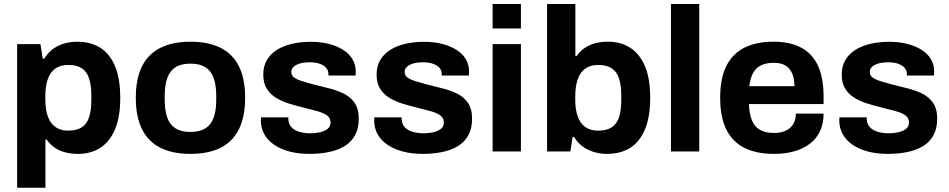

<svg xmlns="http://www.w3.org/2000/svg" viewBox="-20 -743 4655 942"><path d="M64.1 178.2V-526.4H178.4L189.9 -455.3H196.9Q223.4 -497.7 265.1 -518Q306.9 -538.4 357.9 -538.4Q424 -538.4 471.3 -509.1Q518.5 -479.8 544.2 -418.7Q570 -357.6 570 -262.2Q570 -168.7 543.9 -107.7Q517.7 -46.7 471.3 -17.3Q424.8 12 363.4 12Q329.1 12 299.9 4.4Q270.7 -3.1 247.9 -19Q225.1 -34.8 209.1 -58.2H202.9V178.2ZM314.7 -102.1Q356.7 -102.1 381.5 -118.7Q406.4 -135.2 417.2 -168.3Q428.1 -201.5 428.1 -251.3V-273.8Q428.1 -324.3 417.2 -357.9Q406.4 -391.5 381.5 -407.9Q356.7 -424.3 314.7 -424.3Q275.9 -424.3 250.9 -406.2Q225.9 -388 214.2 -353.9Q202.4 -319.8 202.4 -271.6V-255Q202.4 -219.5 209 -191.2Q215.6 -162.9 229.2 -143.1Q242.8 -123.3 264.1 -112.7Q285.4 -102.1 314.7 -102.1Z M914.4 12Q827.5 12 767.7 -17.7Q707.8 -47.4 677.1 -108.5Q646.3 -169.7 646.3 -263.2Q646.3 -357.8 677.1 -418.4Q707.8 -479 767.7 -508.7Q827.5 -538.4 914.4 -538.4Q1002 -538.4 1061.6 -508.7Q1121.2 -479 1151.9 -418.4Q1182.7 -357.8 1182.7 -263.2Q1182.7 -169.7 1151.9 -108.5Q1121.2 -47.4 1061.6 -17.7Q1002 12 914.4 12ZM914.4 -95.6Q959.6 -95.6 987.4 -113Q1015.3 -130.4 1028 -165.2Q1040.8 -200 1040.8 -251.4V-274.8Q1040.8 -326.2 1028 -361.1Q1015.3 -396 987.4 -413.4Q959.6 -430.8 914.4 -430.8Q869.2 -430.8 841.5 -413.4Q813.7 -396 801 -361.1Q788.2 -326.2 788.2 -274.8V-251.4Q788.2 -200 801 -165.2Q813.7 -130.4 841.5 -113Q869.2 -95.6 914.4 -95.6Z M1498.4 12Q1443.3 12 1399.4 0.2Q1355.4 -11.7 1324.1 -33.4Q1292.8 -55 1276.3 -85.1Q1259.7 -115.1 1259.7 -152.5Q1259.7 -157.1 1260.1 -161Q1260.5 -164.9 1260.7 -167.3H1394.8Q1394.6 -165.1 1394.6 -162.9Q1394.6 -160.7 1394.6 -158.7Q1395.6 -133.6 1410.6 -118.1Q1425.7 -102.6 1450.1 -95.8Q1474.6 -89 1502.3 -89Q1525.7 -89 1548.3 -93.7Q1571 -98.5 1586.3 -110Q1601.7 -121.5 1601.7 -141.3Q1601.7 -165.3 1582.3 -178.2Q1562.8 -191 1531.2 -199.2Q1499.6 -207.4 1463.2 -216.6Q1429.3 -224.9 1395.4 -235.6Q1361.4 -246.3 1333.7 -263.4Q1306 -280.5 1288.8 -307.9Q1271.7 -335.3 1271.7 -376.7Q1271.7 -418.5 1289.7 -448.8Q1307.7 -479.1 1339.3 -498.8Q1370.9 -518.5 1413.3 -528.2Q1455.7 -537.9 1504.6 -537.9Q1551.2 -537.9 1591 -528.2Q1630.8 -518.5 1661.1 -500Q1691.5 -481.5 1708.4 -454.3Q1725.3 -427 1725.3 -392.6Q1725.3 -386.5 1724.9 -380Q1724.5 -373.6 1724.3 -372.3H1591.4V-379.6Q1591.4 -397.7 1580.1 -410.3Q1568.8 -423 1548.4 -430.2Q1528 -437.4 1499.3 -437.4Q1479.2 -437.4 1462.5 -434.2Q1445.8 -431 1434.1 -424.8Q1422.4 -418.7 1415.8 -410.1Q1409.3 -401.6 1409.3 -390.1Q1409.3 -372.7 1423.5 -362.4Q1437.7 -352.2 1461.9 -344.9Q1486.1 -337.7 1514.8 -329.6Q1551.3 -320.2 1590.6 -310.6Q1629.9 -301 1663.9 -285.1Q1697.9 -269.2 1719 -239.6Q1740.1 -210.1 1740.1 -160.1Q1740.1 -112.4 1721.6 -79Q1703.1 -45.7 1670.2 -25.8Q1637.3 -6 1593.3 3Q1549.3 12 1498.4 12Z M2054.4 12Q1999.3 12 1955.4 0.2Q1911.4 -11.7 1880.1 -33.4Q1848.8 -55 1832.3 -85.1Q1815.7 -115.1 1815.7 -152.5Q1815.7 -157.1 1816.1 -161Q1816.5 -164.9 1816.7 -167.3H1950.8Q1950.6 -165.1 1950.6 -162.9Q1950.6 -160.7 1950.6 -158.7Q1951.6 -133.6 1966.6 -118.1Q1981.7 -102.6 2006.1 -95.8Q2030.6 -89 2058.3 -89Q2081.7 -89 2104.3 -93.7Q2127 -98.5 2142.3 -110Q2157.7 -121.5 2157.7 -141.3Q2157.7 -165.3 2138.3 -178.2Q2118.8 -191 2087.2 -199.2Q2055.6 -207.4 2019.2 -216.6Q1985.3 -224.9 1951.4 -235.6Q1917.4 -246.3 1889.7 -263.4Q1862 -280.5 1844.8 -307.9Q1827.7 -335.3 1827.7 -376.7Q1827.7 -418.5 1845.7 -448.8Q1863.7 -479.1 1895.3 -498.8Q1926.9 -518.5 1969.3 -528.2Q2011.7 -537.9 2060.6 -537.9Q2107.2 -537.9 2147 -528.2Q2186.8 -518.5 2217.1 -500Q2247.5 -481.5 2264.4 -454.3Q2281.3 -427 2281.3 -392.6Q2281.3 -386.5 2280.9 -380Q2280.5 -373.6 2280.3 -372.3H2147.4V-379.6Q2147.4 -397.7 2136.1 -410.3Q2124.8 -423 2104.4 -430.2Q2084 -437.4 2055.3 -437.4Q2035.2 -437.4 2018.5 -434.2Q2001.8 -431 1990.1 -424.8Q1978.4 -418.7 1971.8 -410.1Q1965.3 -401.6 1965.3 -390.1Q1965.3 -372.7 1979.5 -362.4Q1993.7 -352.2 2017.9 -344.9Q2042.1 -337.7 2070.8 -329.6Q2107.3 -320.2 2146.6 -310.6Q2185.9 -301 2219.9 -285.1Q2253.9 -269.2 2275 -239.6Q2296.1 -210.1 2296.1 -160.1Q2296.1 -112.4 2277.6 -79Q2259.1 -45.7 2226.2 -25.8Q2193.3 -6 2149.3 3Q2105.3 12 2054.4 12Z M2396.9 -603.3V-723.4H2535.7V-603.3ZM2396.9 0V-526.4H2535.7V0Z M2957.9 12Q2906.9 12 2864.6 -8.6Q2822.3 -29.2 2796.3 -71.1H2789.3L2778.4 0H2664.1V-723.4H2802.9V-468H2809.1Q2825.1 -491.2 2847.9 -507Q2870.7 -522.9 2899.9 -530.7Q2929.1 -538.4 2963.4 -538.4Q3024.8 -538.4 3071.3 -509.1Q3117.7 -479.8 3143.9 -419.2Q3170 -358.6 3170 -264.2Q3170 -168.9 3144.2 -107.8Q3118.5 -46.7 3071.3 -17.3Q3024 12 2957.9 12ZM2914.7 -102.1Q2956.7 -102.1 2981.5 -118.5Q3006.4 -135 3017.2 -168.1Q3028.1 -201.3 3028.1 -251.1V-273.6Q3028.1 -324.1 3017.2 -357.7Q3006.4 -391.3 2981.5 -407.8Q2956.7 -424.3 2914.7 -424.3Q2885.4 -424.3 2864.1 -413.7Q2842.8 -403.2 2829.2 -383.4Q2815.6 -363.6 2809 -334.8Q2802.4 -306.1 2802.4 -270.6V-253.3Q2802.4 -205.8 2814.2 -172.1Q2825.9 -138.4 2850.9 -120.3Q2875.9 -102.1 2914.7 -102.1Z M3271.9 0V-723.4H3410.7V0Z M3777.7 12Q3691.3 12 3632.4 -17.5Q3573.5 -47 3543.4 -108Q3513.3 -169 3513.3 -263.2Q3513.3 -357.8 3543.3 -418.4Q3573.3 -479 3631.5 -508.7Q3689.8 -538.4 3775.1 -538.4Q3855.3 -538.4 3910 -509.7Q3964.8 -481 3992.7 -421.6Q4020.7 -362.1 4020.7 -267.9V-232.3H3654.4Q3656 -186.2 3668.5 -154.3Q3680.9 -122.4 3707.5 -106.6Q3734.2 -90.7 3777.7 -90.7Q3801.5 -90.7 3821.2 -96.7Q3840.9 -102.7 3855.1 -114.8Q3869.3 -126.9 3877.1 -144.8Q3884.8 -162.7 3884.8 -185.7H4020.7Q4020.7 -136.4 4003.1 -99.2Q3985.5 -62 3953 -37.4Q3920.5 -12.9 3876 -0.4Q3831.5 12 3777.7 12ZM3656.2 -320.1H3877.6Q3877.6 -350.5 3870.4 -372.1Q3863.3 -393.7 3850.2 -407.9Q3837.1 -422.1 3818.7 -428.5Q3800.2 -434.9 3776.9 -434.9Q3739.2 -434.9 3713.7 -422.3Q3688.1 -409.8 3674.6 -384.4Q3661 -359 3656.2 -320.1Z M4336.4 12Q4281.3 12 4237.4 0.2Q4193.4 -11.7 4162.1 -33.4Q4130.8 -55 4114.3 -85.1Q4097.7 -115.1 4097.7 -152.5Q4097.7 -157.1 4098.1 -161Q4098.5 -164.9 4098.7 -167.3H4232.8Q4232.6 -165.1 4232.6 -162.9Q4232.6 -160.7 4232.6 -158.7Q4233.6 -133.6 4248.6 -118.1Q4263.7 -102.6 4288.1 -95.8Q4312.6 -89 4340.3 -89Q4363.7 -89 4386.3 -93.7Q4409 -98.5 4424.3 -110Q4439.7 -121.5 4439.7 -141.3Q4439.7 -165.3 4420.3 -178.2Q4400.8 -191 4369.2 -199.2Q4337.6 -207.4 4301.2 -216.6Q4267.3 -224.9 4233.4 -235.6Q4199.4 -246.3 4171.7 -263.4Q4144 -280.5 4126.8 -307.9Q4109.7 -335.3 4109.7 -376.7Q4109.7 -418.5 4127.7 -448.8Q4145.7 -479.1 4177.3 -498.8Q4208.9 -518.5 4251.3 -528.2Q4293.7 -537.9 4342.6 -537.9Q4389.2 -537.9 4429 -528.2Q4468.8 -518.5 4499.1 -500Q4529.5 -481.5 4546.4 -454.3Q4563.3 -427 4563.3 -392.6Q4563.3 -386.5 4562.9 -380Q4562.5 -373.6 4562.3 -372.3H4429.4V-379.6Q4429.4 -397.7 4418.1 -410.3Q4406.8 -423 4386.4 -430.2Q4366 -437.4 4337.3 -437.4Q4317.2 -437.4 4300.5 -434.2Q4283.8 -431 4272.1 -424.8Q4260.4 -418.7 4253.8 -410.1Q4247.3 -401.6 4247.3 -390.1Q4247.3 -372.7 4261.5 -362.4Q4275.7 -352.2 4299.9 -344.9Q4324.1 -337.7 4352.8 -329.6Q4389.3 -320.2 4428.6 -310.6Q4467.9 -301 4501.9 -285.1Q4535.9 -269.2 4557 -239.6Q4578.1 -210.1 4578.1 -160.1Q4578.1 -112.4 4559.6 -79Q4541.1 -45.7 4508.2 -25.8Q4475.3 -6 4431.3 3Q4387.3 12 4336.4 12Z"/></svg>

Font: Archivo SemiBold
Style: Regular
Weight: 600
Designer: Hector Gatti
Foundry: Omnibus-Type
Version: Version 2.001